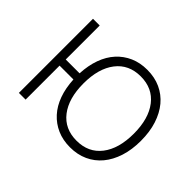

<svg xmlns="http://www.w3.org/2000/svg" viewBox="-116 -750 971 971"><g transform="rotate(45 369.5 -265.0)"><path d="M83 0V-530H131V-287H230Q233 -346 250 -393Q267 -440 297 -473Q327 -506 368 -524Q409 -542 460 -542Q513 -542 555.5 -522.5Q598 -503 628 -467Q658 -431 674.5 -380Q691 -329 691 -265Q691 -201 674.5 -150Q658 -99 628 -63Q598 -27 555.5 -7.5Q513 12 460 12Q409 12 368 -6Q327 -24 297 -57Q267 -90 250 -137Q233 -184 230 -243H131V0ZM460 -35Q545 -35 592.5 -96.5Q640 -158 640 -265Q640 -372 592.5 -433.5Q545 -495 460 -495Q375 -495 327.5 -433.5Q280 -372 280 -265Q280 -158 327.5 -96.5Q375 -35 460 -35Z"/></g></svg>

Font: Geist ExtLt
Style: Regular
Weight: 400
Designer: Basement.studio, Andrés Briganti, Mateo Zaragoza
Foundry: Basement.studio, Vercel, Andrés Briganti, Guido Ferreyra, Mateo Zaragoza
Version: Version 1.401